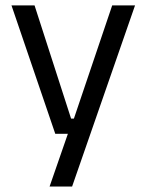

<svg xmlns="http://www.w3.org/2000/svg" viewBox="-20 -508 534 700"><path d="M285.7 -75.5 243.1 -56.9 389 -488.2H472.3L242.9 172H160.8L238.1 -50.8L273.7 -20.2H181.5L21.9 -488.2H106L239.2 -75.5Z"/></svg>

Font: Anek Tamil Medium
Style: Regular
Weight: 500
Designer: Aadarsh Rajan (Tamil), Yesha Goshar (Latin)
Foundry: Ek Type
Version: Version 1.003